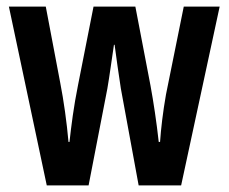

<svg xmlns="http://www.w3.org/2000/svg" viewBox="-20 -563 695 583"><path d="M347 -294Q342 -326 337 -361.5Q332 -397 328 -427H326Q321 -394 316 -358.5Q311 -323 306 -294L249 0H122L7 -543H119L163 -311Q171 -270 177.5 -223.5Q184 -177 188 -132H191Q195 -169 201 -212Q207 -255 217 -305L264 -543H391L437 -303Q444 -265 450.5 -221Q457 -177 462 -132H466Q468 -162 472.5 -199Q477 -236 484 -276L538 -543H647L530 0H401Z"/></svg>

Font: Noto Sans Thai ExtCond SemBd
Style: Regular
Weight: 600
Width: 2
Designer: Monotype Design Team
Foundry: Monotype Imaging Inc.
Version: Version 2.002; ttfautohint (v1.8.4.7-5d5b)